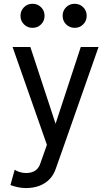

<svg xmlns="http://www.w3.org/2000/svg" viewBox="-20 -752 566 997"><path d="M305.2 -669.9Q305.2 -643.6 323.2 -625.5Q341.3 -607.4 367.7 -607.4Q394 -607.4 412.1 -625.5Q430.2 -643.6 430.2 -669.9Q430.2 -696.3 412.1 -714.4Q394 -732.4 367.7 -732.4Q341.3 -732.4 323.2 -714.4Q305.2 -696.3 305.2 -669.9ZM86.4 -669.9Q86.4 -643.6 104.5 -625.5Q122.6 -607.4 148.9 -607.4Q175.3 -607.4 193.4 -625.5Q211.4 -643.6 211.4 -669.9Q211.4 -696.3 193.4 -714.4Q175.3 -732.4 148.9 -732.4Q122.6 -732.4 104.5 -714.4Q86.4 -696.3 86.4 -669.9ZM269.5 124.5 313.5 0 491.7 -507.8H399.4L268.6 -109.4L137.7 -507.8H45.4L223.6 0L188 100.6Q180.2 123 161.6 134.8Q143.1 146.5 114.7 146.5Q99.1 146.5 82.5 141.4Q65.9 136.2 56.2 129.4L34.2 209Q50.8 215.3 72.5 220Q94.2 224.6 114.7 224.6Q153.3 224.6 184.3 212.9Q215.3 201.2 237.1 178.7Q258.8 156.2 269.5 124.5Z"/></svg>

Font: Giphurs
Style: Regular
Weight: 400
Version: Version 2.010